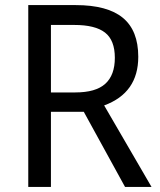

<svg xmlns="http://www.w3.org/2000/svg" viewBox="-20 -734 628 754"><path d="M523 -511Q523 -369 389 -320L575 0H471L309 -295H180V0H91V-714H277Q402 -714 462.5 -664Q523 -614 523 -511ZM180 -636V-371H276Q356 -371 393.5 -405Q431 -439 431 -507Q431 -576 392.5 -606Q354 -636 272 -636Z"/></svg>

Font: Noto Sans Display
Style: Regular
Weight: 400
Designer: Monotype Design team
Foundry: Monotype Imaging Inc.
Version: Version 1.000